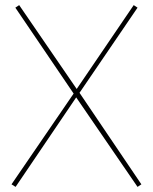

<svg xmlns="http://www.w3.org/2000/svg" viewBox="-20 -725 598 751"><path d="M25 -4 268 -359 40 -695 55 -705 280 -377 503 -705 518 -695 291 -362 533 -4 518 6 278 -344 41 6Z"/></svg>

Font: Georama Thin
Style: Regular
Weight: 100
Designer: Jean-Baptiste Levee
Foundry: Production Type
Version: Version 1.000